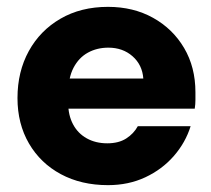

<svg xmlns="http://www.w3.org/2000/svg" viewBox="-20 -528 616 560"><path d="M295 12Q217 12 157.5 -20Q98 -52 64.5 -109.5Q31 -167 31 -242Q31 -319 64 -379Q97 -439 156.5 -473.5Q216 -508 295 -508Q369 -508 426.5 -476Q484 -444 517 -388Q550 -332 550 -259Q550 -249 550 -236.5Q550 -224 548 -211H137V-299H398Q395 -339 366.5 -364Q338 -389 296 -389Q263 -389 236.5 -374.5Q210 -360 194.5 -330.5Q179 -301 179 -255V-226Q179 -192 193 -165.5Q207 -139 233 -124.5Q259 -110 293 -110Q326 -110 348 -124Q370 -138 382 -160H536Q521 -112 487 -73Q453 -34 404 -11Q355 12 295 12Z"/></svg>

Font: DM Sans 36pt Black
Style: Regular
Weight: 900
Designer: Colophon Foundry, Jonny Pinhorn
Foundry: Colophon Foundry
Version: Version 4.004;gftools[0.9.30]